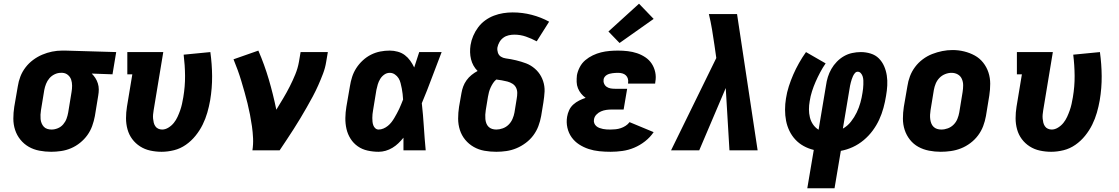

<svg xmlns="http://www.w3.org/2000/svg" viewBox="-20 -811 6040 1036"><path d="M256 8Q224 8 192.5 2Q161 -4 135 -19Q109 -34 90 -57.5Q71 -81 61.5 -110Q52 -139 52 -171Q52 -203 57 -235L76 -345Q80 -372 90 -398Q100 -424 117.5 -447Q135 -470 158.5 -487.5Q182 -505 208 -516Q234 -527 261 -532.5Q288 -538 315 -538Q320 -538 324 -538Q328 -538 333 -538L607 -530L587 -410L475 -414Q486 -403 494.5 -390Q503 -377 508 -361Q513 -345 513 -328.5Q513 -312 510 -295L492 -185Q487 -158 477.5 -131.5Q468 -105 451.5 -82Q435 -59 412 -40.5Q389 -22 363 -11Q337 0 309.5 4Q282 8 256 8ZM258 -112Q258 -112 258 -112Q258 -112 258 -112Q275 -112 292 -119Q309 -126 321 -140Q333 -154 339 -170.5Q345 -187 348 -204L366 -314Q369 -331 369 -348.5Q369 -366 364 -381Q359 -396 346.5 -406.5Q334 -417 317 -418H313Q312 -418 310.5 -418Q309 -418 308 -418Q291 -418 274.5 -410Q258 -402 246.5 -388.5Q235 -375 228.5 -358.5Q222 -342 219 -326L201 -216Q199 -204 198.5 -192Q198 -180 199 -168.5Q200 -157 204.5 -146Q209 -135 216.5 -127Q224 -119 235 -115.5Q246 -112 258 -112Z M852 8Q821 8 791 1.5Q761 -5 736 -21Q711 -37 693.5 -60.5Q676 -84 668 -113Q660 -142 660 -173Q660 -204 665 -235L694 -410H667V-530H861L809 -216Q807 -204 806 -193Q805 -182 806 -171Q807 -160 809.5 -149.5Q812 -139 818 -130Q824 -121 834 -116.5Q844 -112 855 -112Q872 -112 889 -122.5Q906 -133 918 -148Q930 -163 938 -180.5Q946 -198 952 -215Q958 -232 962 -250Q966 -268 969 -286Q979 -345 978.5 -402Q978 -459 971 -516L1115 -530Q1124 -465 1124.5 -400.5Q1125 -336 1114 -270Q1108 -236 1098.5 -203Q1089 -170 1073.5 -138.5Q1058 -107 1035 -78.5Q1012 -50 982.5 -29.5Q953 -9 919 -0.5Q885 8 852 8Z M1342 0Q1347 -32 1345.5 -65Q1344 -98 1339.5 -129.5Q1335 -161 1329 -192Q1323 -223 1315.5 -253.5Q1308 -284 1299.5 -314Q1291 -344 1282 -374Q1273 -404 1262.5 -433Q1252 -462 1240 -491L1374 -538Q1407 -462 1430.5 -382Q1454 -302 1471 -219Q1490 -250 1508.5 -281Q1527 -312 1543.5 -344.5Q1560 -377 1573.5 -410Q1587 -443 1593 -477L1602 -530H1749L1740 -477Q1735 -445 1723 -413.5Q1711 -382 1697.5 -351.5Q1684 -321 1668 -291Q1652 -261 1635 -231.5Q1618 -202 1600.5 -172.5Q1583 -143 1564.5 -114.5Q1546 -86 1527 -57Q1508 -28 1489 0Z M2023 8Q1993 8 1963.5 1.5Q1934 -5 1910.5 -21.5Q1887 -38 1871.5 -62.5Q1856 -87 1849.5 -115.5Q1843 -144 1843.5 -174.5Q1844 -205 1849 -235L1868 -345Q1872 -371 1880 -396Q1888 -421 1902.5 -443.5Q1917 -466 1937.5 -485Q1958 -504 1982 -516Q2006 -528 2031.5 -533Q2057 -538 2083 -538Q2105 -538 2126.5 -532Q2148 -526 2164.5 -513.5Q2181 -501 2193.5 -483.5Q2206 -466 2215 -447Q2222 -468 2228.5 -488.5Q2235 -509 2242 -530H2363Q2336 -461 2310.5 -392Q2285 -323 2256 -254Q2263 -191 2267 -127.5Q2271 -64 2277 0H2157Q2157 -17 2157 -34Q2157 -51 2157 -68Q2144 -52 2129.5 -38Q2115 -24 2097.5 -13.5Q2080 -3 2061 2.5Q2042 8 2023 8ZM2023 -112Q2036 -112 2049 -117.5Q2062 -123 2073 -132Q2084 -141 2092.5 -152Q2101 -163 2108 -175Q2115 -187 2121.5 -199Q2128 -211 2134 -223.5Q2140 -236 2145 -249Q2150 -262 2155 -274Q2154 -289 2152.5 -304Q2151 -319 2148 -333.5Q2145 -348 2141.5 -362.5Q2138 -377 2130.5 -389Q2123 -401 2110.5 -409.5Q2098 -418 2083 -418Q2067 -418 2053.5 -408.5Q2040 -399 2031.5 -385Q2023 -371 2018.5 -356Q2014 -341 2011 -326L1993 -216Q1991 -205 1990 -195Q1989 -185 1989 -174.5Q1989 -164 1990 -154Q1991 -144 1994.5 -134.5Q1998 -125 2005.5 -118.5Q2013 -112 2023 -112Z M2658 8Q2625 8 2594 2.5Q2563 -3 2536.5 -18Q2510 -33 2490.5 -56.5Q2471 -80 2461.5 -109.5Q2452 -139 2452 -171Q2452 -203 2457 -235L2470 -309Q2473 -327 2479.5 -344.5Q2486 -362 2497.5 -378Q2509 -394 2524.5 -406.5Q2540 -419 2557 -428Q2544 -441 2535 -457Q2526 -473 2521.5 -491.5Q2517 -510 2516.5 -529Q2516 -548 2519 -568Q2523 -593 2533.5 -617.5Q2544 -642 2560 -663.5Q2576 -685 2598 -701Q2620 -717 2645 -726.5Q2670 -736 2695.5 -740Q2721 -744 2746 -744Q2799 -744 2849 -731Q2899 -718 2943 -694L2876 -588Q2848 -603 2818 -613.5Q2788 -624 2755 -624Q2740 -624 2724.5 -620.5Q2709 -617 2696 -607.5Q2683 -598 2675 -584Q2667 -570 2664 -555Q2662 -541 2666.5 -527Q2671 -513 2682.5 -505.5Q2694 -498 2708.5 -496Q2723 -494 2737 -491.5Q2751 -489 2765 -485.5Q2779 -482 2792.5 -478Q2806 -474 2819 -469Q2832 -464 2843.5 -457Q2855 -450 2865.5 -441Q2876 -432 2884.5 -421.5Q2893 -411 2899.5 -399Q2906 -387 2910.5 -373.5Q2915 -360 2917 -346Q2919 -332 2918.5 -317.5Q2918 -303 2916 -288Q2914 -273 2912 -258L2900 -185Q2895 -157 2885 -130.5Q2875 -104 2858 -81Q2841 -58 2817 -40Q2793 -22 2766.5 -11Q2740 0 2712.5 4Q2685 8 2658 8ZM2658 -112Q2675 -112 2693 -118.5Q2711 -125 2724.5 -138.5Q2738 -152 2745.5 -169.5Q2753 -187 2756 -204L2768 -278Q2771 -294 2771 -309.5Q2771 -325 2764.5 -338Q2758 -351 2745.5 -359Q2733 -367 2718 -371Q2703 -375 2688 -377.5Q2673 -380 2658 -382Q2648 -374 2640.5 -362.5Q2633 -351 2627.5 -339Q2622 -327 2618.5 -314.5Q2615 -302 2613 -289L2601 -216Q2599 -204 2598.5 -192Q2598 -180 2599 -168.5Q2600 -157 2604 -146Q2608 -135 2616 -127Q2624 -119 2635 -115.5Q2646 -112 2658 -112Z M3275 8Q3244 8 3214 5Q3184 2 3156.5 -7Q3129 -16 3105 -31.5Q3081 -47 3064.5 -70Q3048 -93 3041.5 -122Q3035 -151 3040 -181Q3043 -199 3051 -216.5Q3059 -234 3073.5 -247Q3088 -260 3105 -268.5Q3122 -277 3140 -283Q3126 -293 3115.5 -306Q3105 -319 3098.5 -335Q3092 -351 3091.5 -369Q3091 -387 3093 -405Q3097 -427 3108.5 -449Q3120 -471 3138.5 -486.5Q3157 -502 3179 -512.5Q3201 -523 3223.5 -528.5Q3246 -534 3269 -536Q3292 -538 3315 -538Q3341 -538 3367 -535Q3393 -532 3417 -524Q3441 -516 3462 -502Q3483 -488 3496.5 -467.5Q3510 -447 3515.5 -421.5Q3521 -396 3516 -369Q3516 -367 3515.5 -364.5Q3515 -362 3515 -360H3369Q3369 -361 3369 -361.5Q3369 -362 3369 -363Q3371 -375 3368 -386Q3365 -397 3357 -404.5Q3349 -412 3338 -415Q3327 -418 3315 -418Q3307 -418 3299.5 -417.5Q3292 -417 3284.5 -416Q3277 -415 3269.5 -413Q3262 -411 3255 -407Q3248 -403 3243 -396.5Q3238 -390 3237 -383Q3235 -371 3239.5 -360Q3244 -349 3253.5 -342.5Q3263 -336 3274.5 -334Q3286 -332 3299 -332H3364L3345 -220H3280Q3266 -220 3251.5 -218Q3237 -216 3223 -210Q3209 -204 3198 -192.5Q3187 -181 3185 -166Q3183 -156 3186.5 -146.5Q3190 -137 3197.5 -130.5Q3205 -124 3214.5 -120.5Q3224 -117 3234 -115Q3244 -113 3254 -112.5Q3264 -112 3275 -112Q3288 -112 3302 -113.5Q3316 -115 3329.5 -119.5Q3343 -124 3355.5 -132Q3368 -140 3377 -152L3507 -98Q3488 -70 3460.5 -48.5Q3433 -27 3402 -14Q3371 -1 3338.5 3.5Q3306 8 3275 8ZM3323 -579 3263 -641 3428 -791 3507 -709Z M3601 0 3845 -498 3835 -568Q3829 -610 3822 -652Q3815 -694 3805 -735H3957L4068 0H3916L3896 -336L3753 0Z M4336 205 4371 -2Q4342 -9 4316.5 -23Q4291 -37 4271.5 -58Q4252 -79 4239.5 -105Q4227 -131 4221.5 -159.5Q4216 -188 4216 -219Q4216 -250 4221 -280Q4226 -313 4236.5 -345.5Q4247 -378 4260.5 -409Q4274 -440 4291.5 -471Q4309 -502 4329 -530L4435 -469Q4419 -446 4405.5 -420.5Q4392 -395 4381 -370Q4370 -345 4361.5 -318.5Q4353 -292 4349 -265Q4345 -243 4345 -221Q4345 -199 4350 -178Q4355 -157 4367 -139.5Q4379 -122 4397 -111L4437 -350Q4440 -373 4447 -395.5Q4454 -418 4466 -439Q4478 -460 4495.5 -478Q4513 -496 4534 -508Q4555 -520 4578.5 -525Q4602 -530 4625 -530Q4652 -530 4678 -522Q4704 -514 4722 -496Q4740 -478 4750.5 -454Q4761 -430 4765 -403.5Q4769 -377 4767.5 -349.5Q4766 -322 4761 -294Q4756 -262 4747 -229Q4738 -196 4724 -165.5Q4710 -135 4689 -106.5Q4668 -78 4640.5 -55Q4613 -32 4581.5 -17.5Q4550 -3 4517 3L4483 205ZM4528 -117Q4553 -131 4571.5 -154.5Q4590 -178 4602.5 -204Q4615 -230 4622.5 -257Q4630 -284 4634 -311Q4636 -322 4637 -333Q4638 -344 4638.5 -355Q4639 -366 4638.5 -377Q4638 -388 4635 -398Q4632 -408 4625 -416Q4618 -424 4608 -424Q4599 -424 4592.5 -416Q4586 -408 4582.5 -400Q4579 -392 4576 -383.5Q4573 -375 4571 -366.5Q4569 -358 4567 -349.5Q4565 -341 4564 -332Z M5056 8Q5024 8 4993 2Q4962 -4 4935.5 -18.5Q4909 -33 4890 -57Q4871 -81 4861.5 -110Q4852 -139 4852 -171Q4852 -203 4857 -235L4876 -345Q4880 -373 4890 -399.5Q4900 -426 4917.5 -449.5Q4935 -473 4959 -491Q4983 -509 5010 -519.5Q5037 -530 5064.5 -535.5Q5092 -541 5120 -541Q5152 -541 5182.5 -533.5Q5213 -526 5239.5 -511.5Q5266 -497 5285 -473Q5304 -449 5313.5 -420Q5323 -391 5323 -359Q5323 -327 5318 -295L5300 -185Q5295 -157 5285 -130.5Q5275 -104 5257.5 -80.5Q5240 -57 5216 -39Q5192 -21 5165.5 -10.5Q5139 0 5111 4Q5083 8 5056 8ZM5059 -112Q5077 -112 5094.5 -118.5Q5112 -125 5125.5 -138.5Q5139 -152 5146 -169.5Q5153 -187 5156 -204L5174 -314Q5177 -333 5177 -351Q5177 -369 5170 -385Q5163 -401 5148 -409.5Q5133 -418 5114 -418Q5097 -418 5079.5 -411Q5062 -404 5049 -390.5Q5036 -377 5029 -360Q5022 -343 5019 -326L5001 -216Q4999 -204 4998.5 -191.5Q4998 -179 4999.5 -167.5Q5001 -156 5005 -145.5Q5009 -135 5017 -127Q5025 -119 5036 -115.5Q5047 -112 5059 -112Z M5652 8Q5621 8 5591 1.5Q5561 -5 5536 -21Q5511 -37 5493.5 -60.5Q5476 -84 5468 -113Q5460 -142 5460 -173Q5460 -204 5465 -235L5494 -410H5467V-530H5661L5609 -216Q5607 -204 5606 -193Q5605 -182 5606 -171Q5607 -160 5609.5 -149.5Q5612 -139 5618 -130Q5624 -121 5634 -116.5Q5644 -112 5655 -112Q5672 -112 5689 -122.5Q5706 -133 5718 -148Q5730 -163 5738 -180.5Q5746 -198 5752 -215Q5758 -232 5762 -250Q5766 -268 5769 -286Q5779 -345 5778.5 -402Q5778 -459 5771 -516L5915 -530Q5924 -465 5924.5 -400.5Q5925 -336 5914 -270Q5908 -236 5898.5 -203Q5889 -170 5873.5 -138.5Q5858 -107 5835 -78.5Q5812 -50 5782.5 -29.5Q5753 -9 5719 -0.5Q5685 8 5652 8Z"/></svg>

Font: Iosevka Slab Heavy Extended
Style: Italic
Weight: 900
Width: 7
Italic angle: -9°
Monospace: yes
Designer: Belleve Invis
Foundry: Belleve Invis
Version: Version 11.1.0; ttfautohint (v1.8.3)